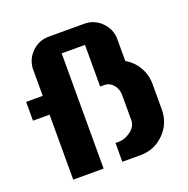

<svg xmlns="http://www.w3.org/2000/svg" viewBox="-117 -751 843 861"><g transform="rotate(-20 305.0 -320.0)"><path d="M569.8 -160.2Q569.8 -93.3 523.2 -46.6Q476.6 0 410.2 0H323.2V-89.8H340.8Q368.2 -89.8 396.5 -110.8Q424.8 -131.8 424.8 -160.2V-280.8Q424.8 -310.5 407.5 -330.8Q390.1 -351.1 365.2 -351.1H345.2V-549.8H233.9V0H88.9V-310.1H9.8V-399.9H88.9V-523.9Q88.9 -571.8 123 -606Q157.2 -640.1 205.1 -640.1H374Q421.9 -640.1 456.1 -606Q490.2 -571.8 490.2 -523.9V-419.9Q526.9 -399.4 548.3 -362.3Q569.8 -325.2 569.8 -280.8Z"/></g></svg>

Font: Laconic
Style: Bold
Weight: 700
Designer: Robby Woodard
Version: Version 1.000